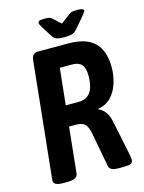

<svg xmlns="http://www.w3.org/2000/svg" viewBox="-127 -933 755 1009"><g transform="rotate(-15 250.0 -428.0)"><path d="M87 2Q34 2 37 -28L103 -663Q105 -682 114 -691Q123 -700 142 -700H305Q400 -700 446 -655.5Q492 -611 492 -519Q492 -475 478.5 -433Q465 -391 437.5 -362.5Q410 -334 368 -328V-324Q412 -305 425 -244L466 -45Q469 -27 468 -20Q467 -7 455 -2.5Q443 2 413 2H388Q343 2 338 -23L303 -211Q295 -249 280.5 -263Q266 -277 233 -277H195L169 -27Q166 2 112 2ZM207 -389H274Q321 -389 342 -419.5Q363 -450 363 -508Q363 -552 346.5 -570Q330 -588 294 -588H228ZM395 -858Q414 -858 422 -854.5Q430 -851 430 -846Q430 -844 426 -837Q422 -830 410 -816L361 -759Q350 -746 336 -741.5Q322 -737 293 -737Q265 -737 252 -741.5Q239 -746 230 -759L194 -816Q181 -837 181 -844Q181 -850 187 -854Q193 -858 214 -858Q228 -858 239.5 -856.5Q251 -855 258 -847L299 -809L346 -845Q357 -854 367.5 -856Q378 -858 395 -858Z"/></g></svg>

Font: Asap Condensed Condensed SemiBold
Style: Italic
Weight: 600
Width: 3
Italic angle: -6°
Designer: Pablo Cosgaya
Foundry: Omnibus-Type
Version: Version 3.001; ttfautohint (v1.8.4.7-5d5b)